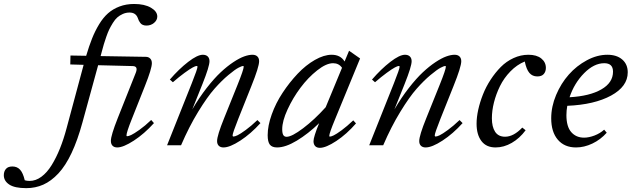

<svg xmlns="http://www.w3.org/2000/svg" viewBox="-296 -746 3244 986"><path d="M-161.1 220.2Q-220.7 220.2 -248.5 201.7Q-276.4 183.1 -276.4 153.8Q-276.4 134.3 -265.6 121.6Q-254.9 108.9 -232.4 108.9Q-208 108.9 -192.9 125.5Q-177.7 142.1 -168.9 179.7Q-158.7 183.1 -144 183.1Q-112.3 183.1 -83.3 161.6Q-54.2 140.1 -30.5 101.6Q-6.8 63 12 16.1Q30.8 -30.8 45.9 -87.4L132.8 -410.6Q132.8 -411.1 132.8 -412.1L133.3 -413.1L64.9 -415L65.9 -460.9L146.5 -459.5Q161.6 -510.3 176.8 -548.3Q191.9 -586.4 212.9 -621.1Q233.9 -655.8 258.8 -677.7Q283.7 -699.7 317.6 -712.6Q351.6 -725.6 392.6 -725.6Q446.3 -725.6 479 -706.5Q511.7 -687.5 511.7 -661.1Q511.7 -642.6 495.4 -628.7Q479 -614.7 456.1 -614.7Q445.3 -614.7 437.3 -618.2Q429.2 -621.6 424.3 -628.4Q419.4 -635.3 417.2 -639.6Q415 -644 412.1 -652.3Q401.9 -681.6 369.1 -681.6Q351.1 -681.6 334.7 -674.3Q318.4 -667 306.6 -656.7Q294.9 -646.5 283.4 -627.9Q272 -609.4 264.9 -594.7Q257.8 -580.1 249.5 -556.2Q241.2 -532.2 237.3 -518.8Q233.4 -505.4 227.1 -481.9L220.7 -458L454.6 -454.1Q467.3 -453.6 475.6 -445.1Q483.9 -436.5 483.9 -421.4Q483.9 -393.6 448.2 -304.2L381.3 -135.7Q353.5 -66.4 353.5 -50.3Q353.5 -46.4 356.9 -46.4Q363.8 -46.4 377.7 -52.7Q391.6 -59.1 419.9 -79.1Q448.2 -99.1 480.5 -129.9L494.6 -113.8Q445.3 -59.1 391.4 -23.9Q337.4 11.2 306.2 11.2Q290.5 11.2 282 2.4Q273.4 -6.3 273.4 -22.9Q273.4 -50.3 308.6 -139.2L401.4 -372.6Q414.6 -406.2 385.3 -406.7L208 -411.1L127.4 -117.2Q102.5 -25.9 71.5 39.8Q40.5 105.5 3.7 144.8Q-33.2 184.1 -73.5 202.1Q-113.8 220.2 -161.1 220.2Z M562 0 689 -318.8Q718.3 -392.1 718.3 -403.8Q718.3 -407.2 713.4 -407.2Q708 -407.2 693.4 -399.4Q678.7 -391.6 651.4 -371.6Q624 -351.6 591.8 -323.7L576.2 -337.4Q623 -391.6 670.4 -428.2Q717.8 -464.8 745.6 -464.8Q761.7 -464.8 770.8 -456.1Q779.8 -447.3 779.8 -431.6Q779.8 -404.8 744.1 -315.4L691.4 -184.1Q727.1 -245.1 765.6 -294.4Q804.2 -343.8 837.4 -374.8Q870.6 -405.8 902.3 -426.8Q934.1 -447.8 958 -456.3Q981.9 -464.8 1000.5 -464.8Q1016.6 -464.8 1025.6 -456.1Q1034.7 -447.3 1034.7 -431.6Q1034.7 -402.8 994.6 -303.2L927.7 -135.7Q898.4 -62 898.4 -50.3Q898.4 -44.9 903.3 -44.9Q910.2 -44.9 924.1 -51.5Q938 -58.1 966.1 -78.6Q994.1 -99.1 1025.9 -129.4L1041.5 -113.8Q992.2 -59.1 938.2 -23.9Q884.3 11.2 851.6 11.2Q836.4 11.2 827.6 2.7Q818.8 -5.9 818.8 -21.5Q818.8 -49.8 855 -139.2L923.8 -310.1Q955.6 -389.2 955.6 -403.8Q955.6 -407.2 951.7 -407.2Q946.3 -407.2 928.7 -398.2Q911.1 -389.2 877 -360.8Q842.8 -332.5 805.7 -290.5Q768.6 -248.5 721.7 -171.9Q674.8 -95.2 633.8 0Z M1127 11.2Q1101.1 11.2 1089.8 -3.2Q1078.6 -17.6 1078.6 -51.8Q1078.6 -100.1 1099.4 -158.2Q1120.1 -216.3 1155.3 -269.5Q1190.4 -322.8 1232.4 -367.2Q1274.4 -411.6 1321 -438.2Q1367.7 -464.8 1407.2 -464.8Q1452.6 -464.8 1473.6 -430.2L1496.6 -485.4L1553.2 -445.8L1424.8 -133.8Q1395 -62 1395 -48.3Q1395 -44.4 1397.9 -44.4Q1404.3 -44.4 1417.7 -50.8Q1431.2 -57.1 1458.5 -77.1Q1485.8 -97.2 1518.1 -127.9L1532.2 -112.3Q1484.4 -57.1 1431.2 -22Q1377.9 13.2 1346.7 13.2Q1331.1 13.2 1322.5 4.2Q1314 -4.9 1314 -21Q1314 -42.5 1342.8 -113.3Q1286.1 -58.6 1228.3 -23.7Q1170.4 11.2 1127 11.2ZM1153.3 -82.5Q1153.3 -62 1158.7 -52.7Q1164.1 -43.5 1175.8 -43.5Q1202.6 -43.5 1260.7 -87.4Q1318.8 -131.3 1376.5 -195.3L1460.4 -397.9Q1444.3 -421.4 1414.6 -421.4Q1379.4 -421.4 1332.8 -384.5Q1286.1 -347.7 1247.1 -295.4Q1208 -243.2 1180.7 -183.8Q1153.3 -124.5 1153.3 -82.5Z M1600.1 0 1727.1 -318.8Q1756.3 -392.1 1756.3 -403.8Q1756.3 -407.2 1751.5 -407.2Q1746.1 -407.2 1731.4 -399.4Q1716.8 -391.6 1689.5 -371.6Q1662.1 -351.6 1629.9 -323.7L1614.3 -337.4Q1661.1 -391.6 1708.5 -428.2Q1755.9 -464.8 1783.7 -464.8Q1799.8 -464.8 1808.8 -456.1Q1817.9 -447.3 1817.9 -431.6Q1817.9 -404.8 1782.2 -315.4L1729.5 -184.1Q1765.1 -245.1 1803.7 -294.4Q1842.3 -343.8 1875.5 -374.8Q1908.7 -405.8 1940.4 -426.8Q1972.2 -447.8 1996.1 -456.3Q2020 -464.8 2038.6 -464.8Q2054.7 -464.8 2063.7 -456.1Q2072.8 -447.3 2072.8 -431.6Q2072.8 -402.8 2032.7 -303.2L1965.8 -135.7Q1936.5 -62 1936.5 -50.3Q1936.5 -44.9 1941.4 -44.9Q1948.2 -44.9 1962.2 -51.5Q1976.1 -58.1 2004.2 -78.6Q2032.2 -99.1 2064 -129.4L2079.6 -113.8Q2030.3 -59.1 1976.3 -23.9Q1922.4 11.2 1889.6 11.2Q1874.5 11.2 1865.7 2.7Q1856.9 -5.9 1856.9 -21.5Q1856.9 -49.8 1893.1 -139.2L1961.9 -310.1Q1993.7 -389.2 1993.7 -403.8Q1993.7 -407.2 1989.7 -407.2Q1984.4 -407.2 1966.8 -398.2Q1949.2 -389.2 1915 -360.8Q1880.9 -332.5 1843.8 -290.5Q1806.6 -248.5 1759.8 -171.9Q1712.9 -95.2 1671.9 0Z M2249 11.2Q2201.2 11.2 2176.3 -21.7Q2151.4 -54.7 2151.4 -110.8Q2151.4 -143.6 2159.9 -182.4Q2168.5 -221.2 2184.1 -260.7Q2199.7 -300.3 2223.6 -336.9Q2247.6 -373.5 2275.9 -402.1Q2304.2 -430.7 2341.3 -447.8Q2378.4 -464.8 2417.5 -464.8Q2460 -464.8 2483.6 -445.8Q2507.3 -426.8 2507.3 -397.5Q2507.3 -378.4 2496.6 -366Q2485.8 -353.5 2463.4 -353.5Q2438 -353.5 2422.6 -371.6Q2407.2 -389.6 2398.9 -430.2Q2358.4 -413.6 2325.2 -379.4Q2292 -345.2 2271.7 -304Q2251.5 -262.7 2240.7 -220Q2230 -177.2 2230 -138.7Q2230 -94.7 2246.6 -69.3Q2263.2 -43.9 2297.9 -43.9Q2341.3 -43.9 2386.2 -90.8L2403.3 -77.1Q2372.6 -35.6 2332 -12.2Q2291.5 11.2 2249 11.2Z M2662.1 11.2Q2602.5 11.2 2568.6 -28.6Q2534.7 -68.4 2534.7 -138.7Q2534.7 -198.2 2559.8 -258.1Q2585 -317.9 2625 -363Q2665 -408.2 2717.8 -436.5Q2770.5 -464.8 2823.2 -464.8Q2871.1 -464.8 2899.4 -440.4Q2927.7 -416 2927.7 -374.5Q2927.7 -301.8 2842 -255.1Q2756.3 -208.5 2617.2 -202.6Q2612.8 -178.2 2612.8 -154.8Q2612.8 -95.7 2637.7 -67.4Q2662.6 -39.1 2703.6 -39.1Q2728 -39.1 2756.8 -50Q2785.6 -61 2806.6 -80.1L2819.8 -64.5Q2788.1 -28.8 2746.1 -8.8Q2704.1 11.2 2662.1 11.2ZM2807.1 -421.4Q2754.4 -421.4 2703.9 -370.4Q2653.3 -319.3 2628.9 -246.6Q2732.4 -252.4 2792.2 -286.9Q2852.1 -321.3 2852.1 -377.9Q2852.1 -421.4 2807.1 -421.4Z"/></svg>

Font: Elstob 6pt
Style: Italic
Weight: 400
Italic angle: -20°
Designer: Peter S. Baker
Version: Version 1.015